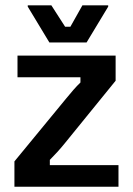

<svg xmlns="http://www.w3.org/2000/svg" viewBox="-20 -712 507 732"><path d="M310 -550 392.5 -686.7V-691.7H294.2L248.3 -610H228.3L175.8 -691.7H85.8V-686.7L168.3 -550ZM431.7 0V-82.5H170V-102.5C189.2 -121.7 207.5 -141.7 225.8 -164.2L420.8 -404.2V-500H46.7V-417.5H286.7V-397.5C270 -381.7 250 -358.3 231.7 -335.8L35 -96.7V0Z"/></svg>

Font: Familjen Grotesk Medium
Style: Regular
Weight: 500
Designer: Anders Wikstroem, Jonas Baeckman, Matilda Gysing, Kristian Moeller
Foundry: Familjen STHLM AB
Version: Version 2.000